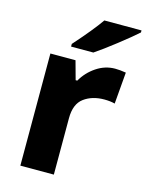

<svg xmlns="http://www.w3.org/2000/svg" viewBox="-116 -837 694 908"><g transform="rotate(15 231.0 -383.0)"><path d="M442 -554 429 -399Q407 -405 377 -405Q318 -405 278 -375.5Q238 -346 238 -276V0H74V-549H197L222 -458H230Q255 -502 297.5 -530.5Q340 -559 389 -559Q412 -559 442 -554ZM462 -756Q431 -728 369.5 -680Q308 -632 269 -606H160V-619Q242 -711 280 -766H462Z"/></g></svg>

Font: Noto Sans UI ExtraBold
Style: Regular
Weight: 800
Designer: Monotype Design Team
Foundry: Monotype Imaging Inc.
Version: Version 1.001